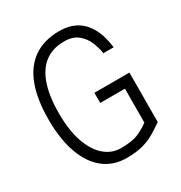

<svg xmlns="http://www.w3.org/2000/svg" viewBox="-176 -867 952 1009"><g transform="rotate(-30 300.0 -362.0)"><path d="M303 15Q223 15 165.5 -30.2Q108 -75.5 77.5 -160.8Q47 -246 47 -365.5Q47 -487.5 78.5 -571Q110 -654.5 172.8 -697.5Q235.5 -740.5 329 -740.5Q384.5 -740.5 426.8 -717.8Q469 -695 496.5 -647Q524 -599 533.5 -523.5H471Q466.5 -556 451.8 -592.5Q437 -629 406 -654.8Q375 -680.5 322.5 -680.5Q253 -680.5 206 -645.2Q159 -610 134.8 -540Q110.5 -470 110.5 -365.5Q110.5 -263 135.5 -191.2Q160.5 -119.5 204 -82.2Q247.5 -45 302.5 -45Q372.5 -45 410.8 -62.5Q449 -80 475 -100L476 -305.5H326V-367H538.5L537.5 -67.5Q505.5 -45 474 -26.2Q442.5 -7.5 402 3.8Q361.5 15 303 15Z"/></g></svg>

Font: Spline Sans Mono Light
Style: Regular
Weight: 300
Monospace: yes
Version: Version 1.004